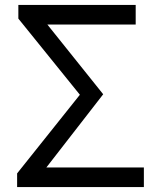

<svg xmlns="http://www.w3.org/2000/svg" viewBox="-20 -754 641 774"><path d="M49 0H560V-79H167L396 -374L171 -655H527V-734H54V-679L302 -372L49 -55Z"/></svg>

Font: Noto Sans JP
Style: Regular
Weight: 400
Designer: Ryoko NISHIZUKA  (kana, bopomofo & ideographs); Paul D. Hunt (Latin, Greek & Cyrillic); Sandoll Communications , Soo-you
Foundry: Adobe
Version: Version 2.002;hotconv 1.0.116;makeotfexe 2.5.65601